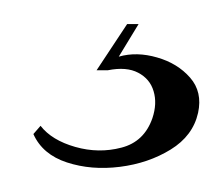

<svg xmlns="http://www.w3.org/2000/svg" viewBox="-20 -24 187 161"><path d="M8 88.4Q15.6 105.5 36.1 112.2Q56.6 118.9 80.5 115.9Q104.4 112.9 123.1 101.4Q141.8 89.9 146.1 70.6Q149.9 53.1 139.4 41.1Q128.9 29.1 111.8 24.2Q94.6 19.2 79.6 23.5L96.2 -3.8H86.6L61 34.9H70.5Q86.1 31.8 95.9 37Q105.8 42.2 108.8 52.5Q111.9 62.8 107.8 75.1Q100.9 94.9 81.8 99.8Q62.8 104.8 43.1 99.2Q23.4 93.6 14 81.5Z"/></svg>

Font: Emberly Black
Style: Italic
Weight: 900
Italic angle: -12°
Designer: Rajesh Rajput
Foundry: Rajesh Rajput
Version: Version 1.000